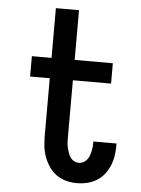

<svg xmlns="http://www.w3.org/2000/svg" viewBox="-53 -777 606 827"><g transform="rotate(5 250.0 -363.5)"><path d="M311 8Q287 8 264 2Q241 -4 222 -17.5Q203 -31 189.5 -51Q176 -71 168 -93Q160 -115 157.5 -138.5Q155 -162 155 -186V-432H70V-520H155V-735H255V-520H420V-432H255V-186Q255 -175 255.5 -163.5Q256 -152 258.5 -141.5Q261 -131 264.5 -120.5Q268 -110 274 -100.5Q280 -91 290 -85.5Q300 -80 311 -80Q326 -80 338 -89.5Q350 -99 355.5 -113Q361 -127 363.5 -142Q366 -157 366 -172V-177H466V-167Q466 -145 462.5 -123Q459 -101 450.5 -80.5Q442 -60 428 -42.5Q414 -25 395 -13.5Q376 -2 354.5 3Q333 8 311 8Z"/></g></svg>

Font: Iosevka Custom Semibold
Style: Regular
Weight: 600
Designer: Belleve Invis
Foundry: Belleve Invis
Version: Version 27.0.2; ttfautohint (v1.8.4)